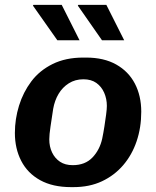

<svg xmlns="http://www.w3.org/2000/svg" viewBox="-20 -757 640 787"><path d="M271 10Q196 10 144.5 -18.5Q93 -47 67 -97.5Q41 -148 41 -212Q41 -269 58 -324Q75 -379 108.5 -423.5Q142 -468 195.5 -494.5Q249 -521 321 -521H333Q406 -521 456.5 -492.5Q507 -464 533 -414Q559 -364 559 -299Q559 -234 540 -178Q521 -122 485 -80Q449 -38 398 -14Q347 10 281 10ZM278 -80Q329 -80 359 -111.5Q389 -143 399 -189Q404 -213 408 -239Q412 -265 415 -287.5Q418 -310 418 -323Q418 -352 407 -377Q396 -402 375 -417Q354 -432 322 -432Q288 -432 262 -415.5Q236 -399 220 -372Q204 -345 198 -311Q192 -271 187 -238Q182 -205 182 -186Q182 -156 193.5 -132Q205 -108 226 -94Q247 -80 278 -80ZM398 -592 299 -734 301 -737H416L489 -592ZM215 -592 115 -734 117 -737H233L306 -592Z"/></svg>

Font: Chivo Mono SemiBold
Style: Italic
Weight: 600
Italic angle: -8.05°
Monospace: yes
Version: Version 1.008